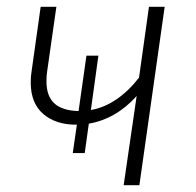

<svg xmlns="http://www.w3.org/2000/svg" viewBox="-20 -542 575 562"><path d="M462 -522 388 0H342L380 -261Q320 -194 240 -180L228 -94H193L205 -177H203Q143 -177 106.5 -208.5Q70 -240 70 -300Q70 -319 72 -330L99 -522H145L118 -333Q116 -322 116 -304Q116 -260 139.5 -239Q163 -218 210 -217L233 -379H268L246 -220Q286 -227 322 -252Q358 -277 387 -315L416 -522Z"/></svg>

Font: Fira Sans ExtraLight
Style: Italic
Weight: 275
Italic angle: -8°
Designer: Carrois Corporate & Edenspiekermann AG
Foundry: Carrois Corporate GbR & Edenspiekermann AG
Version: Version 4.203